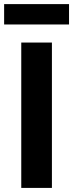

<svg xmlns="http://www.w3.org/2000/svg" viewBox="-30 -919 357 939"><path d="M74 0H223.9V-710.9H74ZM-9.8 -799.3H307.6V-898.9H-9.8Z"/></svg>

Font: Roboto Flex
Style: Regular
Weight: 400
Designer: Berlow after Robertson
Foundry: Google
Version: Version 3.200;gftools[0.9.32]